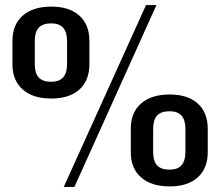

<svg xmlns="http://www.w3.org/2000/svg" viewBox="-20 -728 867 756"><path d="M182 -340Q110 -340 69.5 -375.5Q29 -411 29 -475V-567Q29 -631 69.5 -666.5Q110 -702 182 -702Q253 -702 292.5 -666.5Q332 -631 332 -567V-475Q332 -411 292.5 -375.5Q253 -340 182 -340ZM182 -406Q244 -406 244 -475V-567Q244 -636 182 -636Q148 -636 132.5 -619Q117 -602 117 -567V-475Q117 -440 132.5 -423Q148 -406 182 -406ZM555 -708H596L273 8H231ZM648 6Q576 6 535.5 -29.5Q495 -65 495 -129V-221Q495 -285 535.5 -320.5Q576 -356 648 -356Q719 -356 758.5 -320.5Q798 -285 798 -221V-129Q798 -65 758.5 -29.5Q719 6 648 6ZM648 -60Q710 -60 710 -129V-221Q710 -290 648 -290Q614 -290 598.5 -273Q583 -256 583 -221V-129Q583 -94 598.5 -77Q614 -60 648 -60Z"/></svg>

Font: Pathway Extreme 8pt Thin 12pt Medium
Style: Regular
Weight: 500
Version: Version 1.001;gftools[0.9.26]